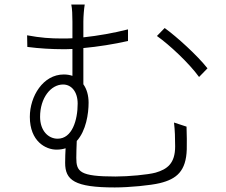

<svg xmlns="http://www.w3.org/2000/svg" viewBox="-20 -797 991 843"><path d="M99 -642 100 -591C152 -584 211 -581 254 -581C268 -581 283 -581 298 -582V-464C286 -468 274 -470 260 -470C169 -470 111 -374 111 -284C111 -176 181 -140 228 -140C243 -140 256 -142 268 -146C267 -127 266 -106 266 -82C266 -6 307 26 484 26C547 26 641 17 682 7C756 -11 797 -46 800 -141C801 -181 800 -190 799 -241L744 -259C748 -223 749 -193 749 -154C749 -80 715 -54 663 -39C630 -30 545 -22 487 -22C330 -22 315 -43 315 -104C315 -124 316 -154 317 -178C358 -223 369 -298 369 -346C369 -378 361 -406 346 -427V-586C411 -592 480 -603 542 -617V-668C479 -652 411 -640 346 -633V-702C346 -725 349 -760 352 -777H293C297 -760 298 -728 298 -702V-629C282 -628 267 -628 252 -628C201 -628 158 -631 99 -642ZM156 -284C156 -367 203 -426 257 -426C293 -426 321 -395 321 -342C321 -270 297 -188 233 -188C192 -188 156 -223 156 -284ZM669 -639C723 -601 810 -520 854 -459L891 -497C847 -553 757 -635 703 -674Z"/></svg>

Font: GenEiGothic-pro-Light
Style: Regular
Weight: 300
Designer: Ryoko NISHIZUKA (kana & ideographs); Paul D. Hunt (Latin, Greek & Cyrillic); Wenlong ZHANG (bopomofo); Sandoll Communica
Foundry: Adobe Systems Incorporated; o_tamon
Version: Version 1.000.140830